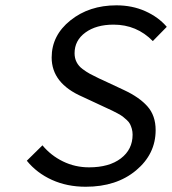

<svg xmlns="http://www.w3.org/2000/svg" viewBox="-20 -692 649 724"><path d="M303.2 12.2Q232.9 12.2 175.8 -13.7Q118.7 -39.6 81.1 -85.9L140.1 -144Q171.9 -105.5 217.5 -83.3Q263.2 -61 315.9 -61Q391.6 -61 435.8 -94.7Q480 -128.4 480 -184.1Q480 -195.8 477.1 -206.3Q474.1 -216.8 470.2 -224.4Q466.3 -231.9 457.5 -240Q448.7 -248 442.6 -252.7Q436.5 -257.3 423.1 -264.6Q409.7 -272 402.6 -275.1Q395.5 -278.3 378.9 -286.1L291 -327.1Q174.8 -377.4 174.8 -475.1Q174.8 -558.6 245.6 -615.2Q316.4 -671.9 418.9 -671.9Q478.5 -671.9 527.8 -649.9Q577.1 -627.9 608.9 -590.8L556.2 -537.1Q495.6 -599.1 408.2 -599.1Q342.8 -599.1 302 -569.3Q261.2 -539.6 261.2 -491.2Q261.2 -472.7 268.8 -457.8Q276.4 -442.9 291 -431.9Q305.7 -420.9 319.6 -413.3Q333.5 -405.8 354 -396Q359.9 -393.6 362.8 -392.1L448.2 -352.1Q504.9 -325.7 535.9 -291Q566.9 -256.3 566.9 -201.2Q566.9 -111.3 493.2 -49.6Q419.4 12.2 303.2 12.2Z"/></svg>

Font: Office Code Pro Italic
Style: Regular
Weight: 400
Italic angle: -9°
Designer: Nathan Rutzky & Paul D. Hunt
Foundry: Adobe Systems Incorporated
Version: Version 1.004;PS 001.004;hotconv 1.0.70;makeotf.lib2.5.58329